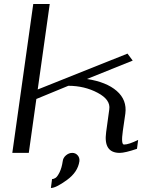

<svg xmlns="http://www.w3.org/2000/svg" viewBox="-20 -770 716 967"><path d="M514.6 -104.5 530.3 -218.8Q538.1 -267.6 471.7 -302.7Q405.3 -337.9 324.2 -337.9L163.1 -271.5L125 0H42L147.5 -750H230.5L169.9 -319.3L622.1 -500L648.4 -464.8L418 -372.1Q515.6 -357.4 567.9 -312Q620.1 -266.6 611.3 -198.2L598.6 -110.4Q588.9 -42 604.5 -42Q628.9 -42 675.8 -65.4L669.9 -20.5Q609.4 0 583 0Q500 0 514.6 -104.5ZM379.9 42Q372.1 96.7 316.9 136.7Q261.7 176.8 236.3 176.8L242.2 131.8Q251 131.8 260.3 125.5Q269.5 119.1 280.3 97.2Q291 75.2 295.9 42Q297.9 24.4 312.5 12.2Q327.1 0 343.8 0Q360.4 0 371.1 12.2Q381.8 24.4 379.9 42Z"/></svg>

Font: okolaks
Style: RegularItalic
Weight: 500
Italic angle: -8°
Version: Version 000.6.0